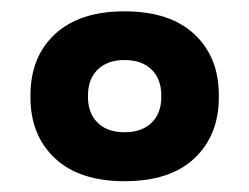

<svg xmlns="http://www.w3.org/2000/svg" viewBox="-20 -680 450 347"><path d="M205 -352.5Q123.5 -352.5 79.2 -394Q35 -435.5 35 -504.5V-507.5Q35 -577 79.2 -618.2Q123.5 -659.5 205 -659.5Q287 -659.5 331.2 -618.2Q375.5 -577 375.5 -508V-504.5Q375.5 -435.5 331.5 -394Q287.5 -352.5 205 -352.5ZM205 -441Q236.5 -441 254 -458.2Q271.5 -475.5 271.5 -504.5V-507.5Q271.5 -537 254 -554.2Q236.5 -571.5 205 -571.5Q174 -571.5 156.5 -554.2Q139 -537 139 -507.5V-504.5Q139 -475.5 156.5 -458.2Q174 -441 205 -441Z"/></svg>

Font: Anek Latin Expanded
Style: Bold
Weight: 700
Width: 7
Designer: Yesha Goshar
Foundry: Ek Type
Version: Version 1.003